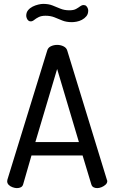

<svg xmlns="http://www.w3.org/2000/svg" viewBox="-20 -968 588 988"><path d="M67 0Q57 0 44.5 -4.5Q32 -9 24.5 -17Q17 -25 17 -35Q17 -39 18 -43L223 -708Q227 -723 242 -730Q257 -737 274 -737Q292 -737 307 -729.5Q322 -722 326 -708L530 -43Q532 -39 532 -36Q532 -26 523.5 -18Q515 -10 503 -5Q491 0 480 0Q469 0 461 -4.5Q453 -9 450 -19L405 -168H142L99 -19Q96 -9 87.5 -4.5Q79 0 67 0ZM162 -237H386L274 -613ZM350 -854Q321 -854 300.5 -862.5Q280 -871 260 -879Q240 -887 214 -887Q193 -887 179 -880Q165 -873 156 -865.5Q147 -858 138 -858Q130 -858 125 -863Q120 -868 117.5 -875Q115 -882 115 -887Q115 -904 124.5 -915.5Q134 -927 148 -934Q162 -941 177 -944.5Q192 -948 202 -948Q230 -948 250 -940Q270 -932 290.5 -923.5Q311 -915 337 -915Q359 -915 371.5 -922Q384 -929 392.5 -935.5Q401 -942 410 -942Q419 -942 424 -937Q429 -932 431.5 -925.5Q434 -919 434 -914Q434 -896 424.5 -884.5Q415 -873 401.5 -866Q388 -859 374 -856.5Q360 -854 350 -854Z"/></svg>

Font: Dosis Medium
Style: Regular
Weight: 500
Designer: EdgarTolentino, PabloImpallari, IginoMarini
Foundry: EdgarTolentino, PabloImpallari, IginoMarini
Version: Version 3.001; ttfautohint (v1.8.2)